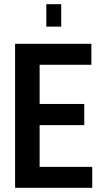

<svg xmlns="http://www.w3.org/2000/svg" viewBox="-20 -896 484 916"><path d="M52 0V-687H416V-587H169V-400H382V-299H169V-100H420V0ZM201 -769V-876H272V-769Z"/></svg>

Font: Archivo ExtraCondensed SemiBold
Style: Regular
Weight: 600
Width: 2
Designer: Hector Gatti
Foundry: Omnibus-Type
Version: Version 2.001